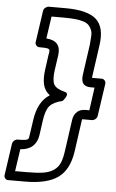

<svg xmlns="http://www.w3.org/2000/svg" viewBox="-127 -810 605 1002"><g transform="rotate(5 175.5 -309.0)"><path d="M-65.9 126 -42 -39.1Q-40.5 -49.8 -32 -56.9Q-23.4 -64 -14.2 -64Q15.1 -64 26.9 -66.4Q38.6 -68.8 41.5 -73.2Q44.4 -77.6 45.9 -91.3Q46.4 -95.7 46.9 -98.1L58.1 -174.8Q72.3 -271.5 132.8 -309.1Q105.5 -329.6 97.9 -362.5Q90.3 -395.5 97.2 -442.9L107.9 -520Q111.8 -534.7 110.4 -542.2Q108.9 -549.8 98.6 -552Q88.4 -554.2 57.1 -554.2Q46.4 -554.2 40 -562.3Q33.7 -570.3 35.2 -579.1L59.1 -744.1Q60.5 -754.9 69.6 -762Q78.6 -769 87.9 -769H175.8Q290.5 -769 336.4 -727.8Q382.3 -686.5 368.2 -590.8L345.2 -428.2Q344.2 -424.3 344.2 -418.9H349.1H394Q404.8 -418.9 411.1 -410.9Q417.5 -402.8 416 -394L391.1 -224.1Q389.6 -213.4 380.9 -206.3Q372.1 -199.2 362.8 -199.2H317.9H312Q311.5 -198.2 311 -194.8Q310.5 -191.4 310.1 -189.9L287.1 -26.9Q272.9 68.8 215.3 109.9Q157.7 150.9 43 150.9H-44.9Q-55.7 150.9 -61.5 143.1Q-67.4 135.3 -65.9 126ZM-13.2 101.1H49.8Q103.5 101.1 136 95.7Q168.5 90.3 189.9 75Q211.4 59.6 221.4 36.1Q231.4 12.7 236.8 -26.9L259.8 -189.9Q263.7 -219.7 283.2 -235.8Q299.8 -249 325.2 -249H345.2L361.8 -369.1H341.8Q316.9 -369.1 304.2 -381.8Q291 -396.5 294.9 -428.2L317.9 -590.8Q320.3 -616.2 321.3 -635.5Q322.3 -654.8 316.4 -668.9Q310.5 -683.1 300.8 -692.9Q291 -702.6 272.5 -708.5Q253.9 -714.4 229.2 -716.8Q204.6 -719.2 168.9 -719.2H106L88.9 -603Q169.4 -597.7 158.2 -520L147 -442.9Q139.6 -388.2 151.9 -366.5Q164.1 -344.7 208 -334Q217.8 -332 220.5 -326.2Q223.1 -320.3 220.5 -313.5Q217.8 -306.6 213.4 -300Q209 -293.5 205.1 -289.1L201.2 -285.2Q154.3 -274.4 134.8 -251.7Q115.2 -229 107.9 -174.8L97.2 -98.1Q85.9 -20.5 3.9 -15.1Z"/></g></svg>

Font: Trueno Black Outline
Style: Italic
Weight: 900
Width: 6
Designer: Julieta Ulanovsky
Foundry: Julieta Ulanovsky
Version: Version 3.001b | FøM Fix